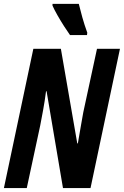

<svg xmlns="http://www.w3.org/2000/svg" viewBox="-22 -964 635 984"><path d="M-2 0 148.9 -713.9H290L374 -229H377Q384.8 -274.9 392.3 -317.6Q399.9 -360.4 404.8 -388.2L475.1 -713.9H592.8L441.9 0H300.8L216.8 -496.1H213.9Q207.5 -445.8 198.5 -397.2Q189.5 -348.6 184.1 -320.8L115.2 0ZM336.9 -784.2Q324.7 -801.3 306.6 -829.3Q288.6 -857.4 272.2 -886.2Q255.9 -915 247.1 -935.1V-944.3H381.8Q389.6 -912.1 399.9 -875.2Q410.2 -838.4 425.3 -796.4L423.8 -784.2Z"/></svg>

Font: Open Sans Condensed
Style: Bold Italic
Weight: 700
Width: 3
Italic angle: -12°
Designer: Monotype Design Team
Foundry: Monotype Imaging Inc.
Version: Version 3.003; ttfautohint (v1.8.4)